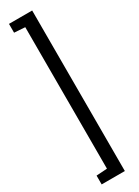

<svg xmlns="http://www.w3.org/2000/svg" viewBox="-238 -759 668 925"><g transform="rotate(-30 96.5 -296.5)"><path d="M18 150V101L78 97V-690L18 -694V-743H147V150Z"/></g></svg>

Font: Saira UltraCondensed Medium
Style: Regular
Weight: 500
Width: 1
Designer: Hector Gatti with collaboration of the Omnibus-Type team
Foundry: Omnibus-Type
Version: Version 1.101